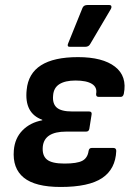

<svg xmlns="http://www.w3.org/2000/svg" viewBox="-20 -731 531 763"><path d="M221 12Q120 12 74.5 -25Q29 -62 35 -134Q39 -182 69.5 -213Q100 -244 148 -253V-255Q76 -281 86 -374Q98 -504 290 -504Q388 -504 437 -466Q486 -428 472 -358Q469 -346 460 -346H372Q361 -346 362 -358Q367 -384 345.5 -397.5Q324 -411 280 -411Q239 -411 216 -396.5Q193 -382 191 -351Q188 -319 205.5 -303.5Q223 -288 267 -288H334Q346 -288 344 -276L335 -219Q333 -208 322 -208H243Q156 -208 150 -148Q147 -113 166.5 -97Q186 -81 236 -81Q286 -81 307 -92Q328 -103 332 -131Q334 -143 344 -143H431Q442 -143 442 -131Q439 -59 386 -23.5Q333 12 221 12ZM257 -545Q245 -545 251 -559L308 -700Q313 -711 327 -711H414Q421 -711 422.5 -706.5Q424 -702 421 -696L339 -557Q333 -545 319 -545Z"/></svg>

Font: Sofia Sans
Style: Bold Italic
Weight: 700
Italic angle: -9°
Designer: Botio Nikoltchev, Ani Petrova
Foundry: lettersoup
Version: Version 4.101; ttfautohint (v1.8.4.7-5d5b)